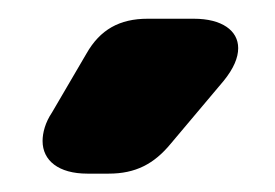

<svg xmlns="http://www.w3.org/2000/svg" viewBox="-20 -798 297 207"><path d="M97.2 -610.8C126 -610.8 146 -621.1 164.1 -643.1L221.2 -710.9C231.9 -724.1 236.8 -735.8 236.8 -746.1C236.8 -765.1 219.2 -777.8 189 -777.8H139.2C108.9 -777.8 87.9 -766.1 73.2 -740.2L36.1 -676.8C28.8 -666 25.9 -654.8 25.9 -646C25.9 -625 43 -610.8 74.2 -610.8Z"/></svg>

Font: Jellee Bold
Style: Regular
Weight: 700
Designer: Alfredo Marco Pradil
Foundry: Hanken Design Co.
Version: Version 1.223;hotconv 1.0.109;makeotfexe 2.5.65596